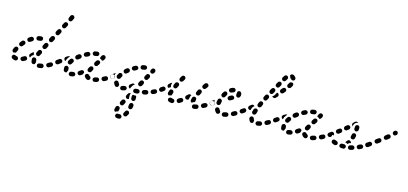

<svg xmlns="http://www.w3.org/2000/svg" viewBox="-79 -1085 4079 1920"><g transform="rotate(15 1961.0 -125.0)"><path d="M332 17Q334 13 335 8Q335 4 334 0Q332 -9 324 -14Q316 -19 307 -17Q297 -15 286 -13Q282 -13 278 -10Q274 -8 271 -5Q269 -1 267 3Q266 7 267 12Q268 21 275 27Q283 33 292 31Q305 30 318 27Q322 26 326 23Q329 20 332 17ZM68 0Q68 -4 67 -8Q66 -13 63 -16Q60 -20 57 -22Q53 -24 48 -25Q40 -26 36 -29Q32 -31 28 -32Q23 -33 19 -32Q15 -31 11 -28Q7 -26 5 -22Q0 -14 2 -5Q4 4 12 9Q25 17 42 20Q51 21 59 15Q66 10 68 0ZM219 7Q215 5 212 2Q209 -2 207 -6Q203 -19 203 -37Q203 -41 204 -45Q206 -50 209 -53Q212 -56 216 -58Q221 -59 225 -59Q234 -59 241 -53Q248 -46 248 -37Q248 -27 250 -21Q250 -19 251 -18Q251 -16 251 -15Q247 -9 245 -2Q245 0 245 2Q243 4 240 6Q238 7 236 8Q232 9 227 9Q223 9 219 7ZM153 -36Q151 -40 147 -43Q144 -46 140 -47Q135 -48 131 -47Q126 -47 123 -44Q113 -39 105 -35Q96 -31 93 -23Q89 -14 93 -6Q97 3 105 6Q114 10 123 6Q134 1 145 -5Q153 -10 156 -19Q158 -28 153 -36ZM421 -27Q422 -31 422 -35Q421 -40 419 -44Q414 -52 405 -54Q396 -56 388 -51Q378 -46 368 -40Q364 -38 362 -35Q359 -32 357 -27Q356 -23 356 -19Q357 -14 359 -10Q363 -2 372 1Q381 4 389 -1Q400 -6 411 -13Q415 -15 418 -19Q420 -22 421 -27ZM174 -84Q182 -91 189 -99Q193 -103 197 -104Q202 -106 206 -106Q206 -97 209 -88Q210 -84 212 -80Q210 -79 208 -79Q200 -75 193 -69Q187 -62 183 -53Q182 -50 181 -47Q179 -48 177 -49Q175 -50 173 -52Q167 -59 167 -68Q167 -78 174 -84ZM485 -73Q486 -78 485 -82Q484 -87 481 -90Q476 -98 467 -99Q457 -101 450 -95Q448 -94 444 -91Q440 -88 438 -84Q436 -80 435 -76Q435 -71 436 -67Q437 -63 440 -59Q446 -52 455 -51Q464 -50 472 -55Q475 -58 476 -59Q480 -61 482 -65Q484 -69 485 -73ZM-5 -65Q-7 -69 -7 -73Q-7 -78 -6 -82Q-2 -93 5 -105Q9 -113 18 -116Q27 -119 35 -115Q43 -110 46 -101Q49 -93 45 -84Q39 -74 36 -66Q35 -62 33 -60Q30 -57 27 -55Q21 -55 14 -54Q11 -53 9 -52Q8 -52 8 -52Q8 -53 7 -53Q3 -54 0 -57Q-3 -60 -5 -65ZM230 -96Q231 -91 234 -88Q237 -85 241 -83Q245 -81 250 -80Q254 -80 258 -81Q263 -83 266 -86Q269 -89 271 -93L282 -114Q286 -122 283 -131Q280 -140 272 -144Q268 -146 263 -146Q259 -147 255 -145Q250 -144 247 -141Q244 -138 242 -134L231 -113Q229 -109 229 -104Q229 -100 230 -96ZM49 -136Q56 -130 65 -131Q75 -132 80 -140Q87 -148 94 -156Q97 -159 98 -163Q100 -168 100 -172Q99 -177 97 -181Q96 -185 92 -188Q85 -194 76 -193Q67 -193 60 -186Q52 -177 45 -167Q39 -160 40 -151Q41 -141 49 -136ZM284 -167Q288 -165 293 -165Q297 -164 301 -166Q306 -167 309 -170Q312 -173 315 -177L326 -198Q330 -206 327 -215Q325 -224 317 -228Q313 -230 308 -231Q304 -231 299 -230Q295 -228 292 -226Q288 -223 286 -219L275 -198Q270 -190 273 -181Q276 -172 284 -167ZM108 -221Q107 -217 108 -213Q109 -208 111 -205Q116 -197 125 -195Q135 -193 142 -199Q151 -204 160 -209Q168 -214 171 -223Q173 -232 169 -240Q164 -248 155 -251Q146 -253 138 -249Q127 -243 117 -236Q113 -233 111 -230Q108 -226 108 -221ZM193 -249Q195 -240 202 -235Q210 -230 219 -232Q229 -234 240 -235Q249 -236 255 -244Q260 -251 259 -260Q258 -270 251 -275Q243 -281 234 -280Q222 -278 210 -276Q201 -274 196 -266Q191 -258 193 -249ZM318 -265Q319 -260 322 -257Q325 -253 329 -251Q337 -247 346 -249Q355 -252 360 -260L371 -281Q375 -289 373 -298Q370 -307 362 -312Q354 -316 345 -313Q336 -311 331 -303L320 -282Q318 -278 317 -273Q317 -269 318 -265ZM374 -335Q383 -330 392 -333Q401 -336 405 -344L416 -365Q421 -373 418 -382Q415 -391 407 -395Q399 -400 390 -397Q381 -394 377 -386L365 -365Q361 -357 364 -348Q366 -339 374 -335ZM420 -418Q428 -414 437 -417Q446 -419 450 -428L461 -449Q466 -457 463 -466Q460 -475 452 -479Q444 -483 435 -481Q426 -478 422 -470L410 -449Q406 -440 409 -431Q412 -423 420 -418ZM464 -502Q472 -498 481 -501Q490 -504 494 -513Q500 -525 505 -535Q506 -539 506 -543Q507 -548 505 -552Q503 -556 500 -559Q497 -563 493 -565Q485 -568 476 -565Q467 -562 463 -553Q459 -544 454 -532Q450 -524 453 -515Q456 -506 464 -502Z M659 15Q662 11 662 6Q663 2 662 -2Q659 -11 651 -16Q643 -21 634 -19Q625 -16 617 -16Q608 -15 602 -8Q596 0 597 9Q597 13 599 17Q601 21 605 24Q608 27 612 28Q617 30 621 29Q633 28 645 25Q650 24 653 21Q657 18 659 15ZM906 -12Q904 -16 902 -20Q899 -23 895 -25Q891 -28 886 -28Q882 -28 878 -27Q868 -24 859 -22Q854 -21 851 -18Q847 -16 845 -12Q842 -8 841 -4Q841 1 842 5Q844 14 852 19Q859 24 869 22Q879 19 891 16Q900 13 904 5Q908 -3 906 -12ZM795 21Q799 21 804 20Q808 18 811 15Q814 12 816 8Q820 0 817 -9Q814 -18 805 -22Q801 -24 799 -27Q797 -30 793 -33Q789 -36 785 -37Q781 -38 776 -37Q772 -36 768 -34Q760 -29 758 -20Q756 -11 761 -3Q765 4 772 10Q779 16 786 19Q791 21 795 21ZM550 2Q546 0 544 -4Q541 -7 539 -12Q537 -22 537 -34Q537 -37 537 -40Q537 -49 544 -56Q551 -62 560 -62Q569 -61 576 -54Q582 -47 582 -38Q582 -36 582 -34Q582 -28 583 -24Q583 -23 583 -22Q583 -22 583 -21Q578 -14 576 -6Q575 -3 574 0Q573 1 571 2Q569 3 567 4Q563 5 559 4Q554 4 550 2ZM697 -3Q688 -5 683 -13Q681 -17 680 -21Q679 -26 680 -30Q681 -34 684 -38Q686 -42 690 -44Q698 -49 707 -55Q710 -58 715 -59Q719 -60 723 -60Q728 -59 732 -57Q735 -54 738 -51Q740 -48 741 -45Q742 -42 742 -39Q738 -33 736 -25Q736 -23 735 -21Q735 -20 734 -20Q734 -20 733 -19Q724 -12 714 -6Q707 -1 697 -3ZM987 -51Q985 -55 982 -58Q978 -60 974 -62Q970 -63 965 -63Q961 -62 957 -60Q948 -55 938 -51Q934 -49 931 -46Q928 -43 927 -38Q925 -34 926 -30Q926 -25 928 -21Q932 -13 941 -10Q949 -6 958 -10Q968 -15 978 -20Q986 -25 989 -34Q991 -42 987 -51ZM1050 -73Q1051 -78 1050 -82Q1049 -86 1046 -90Q1041 -98 1032 -99Q1023 -101 1015 -95L1013 -94Q1010 -92 1007 -88Q1005 -84 1004 -80Q1003 -75 1004 -71Q1005 -66 1008 -63Q1013 -55 1022 -54Q1031 -52 1039 -57L1041 -59Q1045 -61 1047 -65Q1049 -69 1050 -73ZM481 -62 493 -71Q501 -76 503 -85Q504 -94 499 -102Q494 -110 485 -111Q476 -113 468 -108L456 -99L450 -95Q443 -90 441 -81Q439 -72 445 -64Q447 -60 451 -58Q455 -56 459 -55Q463 -54 468 -55Q472 -56 476 -59ZM770 -90Q775 -99 781 -110Q786 -118 795 -120Q804 -123 812 -118Q816 -116 819 -112Q821 -109 822 -104Q824 -100 823 -96Q822 -91 820 -87Q815 -78 811 -70Q808 -66 805 -63Q802 -60 797 -59Q796 -58 795 -58Q794 -58 793 -58Q792 -58 790 -59Q785 -60 781 -60Q781 -60 780 -60Q780 -60 780 -60Q772 -64 769 -73Q766 -82 770 -90ZM558 -98Q559 -94 561 -90Q564 -87 568 -85Q572 -82 576 -82Q581 -81 585 -82Q589 -84 593 -86Q597 -89 599 -93Q603 -101 609 -109Q612 -112 613 -117Q614 -121 613 -125Q613 -130 610 -134Q608 -137 604 -140Q597 -146 588 -144Q578 -143 573 -135Q566 -125 560 -115Q558 -112 557 -107Q556 -103 558 -98ZM555 -160Q549 -160 544 -157L526 -146Q518 -141 516 -132Q514 -123 519 -115Q521 -111 525 -108Q529 -106 533 -105Q533 -105 534 -105Q534 -105 534 -105Q534 -108 535 -111Q536 -119 540 -127Q547 -138 555 -149Q559 -154 565 -159Q560 -161 555 -160ZM828 -183 819 -169Q816 -165 816 -161Q815 -157 816 -152Q816 -148 819 -144Q821 -140 825 -138Q833 -133 842 -135Q851 -136 856 -144L866 -158L868 -162Q873 -170 872 -179Q870 -188 862 -193Q858 -196 854 -196Q849 -197 845 -196Q841 -196 837 -193Q833 -191 831 -187ZM616 -173Q616 -169 617 -165Q618 -160 621 -157Q624 -154 628 -151Q632 -149 637 -149Q641 -148 645 -150Q650 -151 653 -154Q661 -160 669 -166Q676 -172 678 -181Q679 -190 674 -198Q668 -205 659 -207Q650 -208 642 -203Q633 -196 624 -189Q621 -186 619 -182Q617 -178 616 -173ZM694 -210Q698 -202 707 -199Q716 -196 724 -200Q734 -205 743 -209Q751 -213 754 -221Q758 -230 754 -239Q750 -247 741 -250Q733 -254 724 -250Q714 -245 704 -240Q696 -236 693 -227Q690 -218 694 -210ZM866 -243Q866 -244 866 -244L869 -249Q874 -257 883 -260Q892 -262 900 -258Q908 -253 911 -244Q913 -235 909 -227Q905 -220 901 -213Q898 -209 894 -206Q890 -203 885 -202Q880 -208 874 -212Q868 -216 860 -218Q859 -223 859 -227Q860 -232 862 -236Q864 -240 866 -243Q866 -243 866 -243ZM776 -247Q777 -243 780 -239Q783 -235 786 -233Q790 -231 795 -230Q799 -229 803 -230Q813 -232 822 -233Q831 -234 837 -241Q843 -249 842 -258Q841 -267 834 -273Q826 -279 817 -278Q806 -277 793 -274Q784 -272 779 -264Q774 -256 776 -247Z M1213 306Q1219 298 1218 289Q1218 288 1218 287Q1218 287 1217 286Q1215 283 1213 280Q1210 277 1209 273Q1205 271 1201 270Q1197 269 1193 269Q1190 270 1187 270Q1183 270 1180 269Q1171 267 1163 272Q1155 277 1153 287Q1153 291 1153 295Q1154 300 1157 303Q1159 307 1163 310Q1166 312 1171 313Q1179 315 1187 315Q1193 315 1198 314Q1208 313 1213 306ZM1269 216Q1260 212 1252 215Q1243 218 1239 227Q1235 235 1231 242Q1225 250 1227 259Q1229 268 1237 273Q1241 276 1245 276Q1250 277 1254 276Q1258 275 1262 273Q1266 270 1268 267Q1274 257 1280 246Q1284 238 1280 229Q1277 220 1269 216ZM1147 196Q1156 192 1164 195Q1173 198 1177 207Q1181 215 1178 224Q1175 232 1174 240Q1174 242 1173 243Q1173 245 1172 246Q1170 246 1168 247Q1159 248 1151 253Q1148 255 1145 258Q1137 255 1133 248Q1128 241 1130 232Q1132 221 1136 209Q1139 200 1147 196ZM1285 130Q1281 129 1277 130Q1272 131 1269 134Q1265 137 1263 141Q1261 144 1260 149Q1259 159 1257 168Q1255 177 1261 185Q1266 192 1275 194Q1284 196 1292 190Q1299 185 1301 176Q1303 166 1305 155Q1306 146 1300 138Q1295 131 1285 130ZM1177 176Q1185 180 1194 178Q1203 175 1207 167L1217 149Q1221 141 1219 132Q1216 123 1208 119Q1200 114 1191 117Q1182 119 1178 127L1168 145Q1163 153 1166 162Q1168 171 1177 176ZM1302 48Q1295 48 1287 49Q1279 49 1272 47Q1271 47 1271 48Q1270 48 1269 49Q1266 52 1265 56Q1263 61 1264 65Q1264 75 1264 84Q1264 94 1271 100Q1277 107 1287 107Q1291 107 1295 105Q1299 103 1303 100Q1306 97 1307 93Q1309 89 1309 84Q1309 73 1309 63Q1308 59 1307 55Q1305 51 1302 48ZM1210 68 1220 50Q1224 43 1232 40Q1240 37 1248 40Q1245 45 1243 49Q1241 58 1241 66Q1242 75 1242 85Q1242 91 1243 97Q1238 101 1232 101Q1225 102 1219 99Q1211 94 1208 85Q1206 76 1210 68ZM1194 -2Q1192 -6 1189 -10Q1186 -13 1182 -15Q1178 -17 1174 -17Q1169 -18 1165 -16Q1157 -14 1149 -12Q1144 -11 1141 -9Q1137 -7 1134 -3Q1132 1 1131 5Q1130 9 1130 14Q1131 18 1133 22Q1136 26 1139 28Q1143 31 1147 32Q1152 33 1156 32Q1168 30 1179 26Q1188 23 1192 15Q1197 7 1194 -2ZM1322 17Q1325 14 1327 10Q1328 5 1328 1Q1327 -8 1320 -14Q1313 -21 1304 -20Q1294 -19 1284 -19Q1280 -19 1276 -17Q1272 -15 1269 -11Q1266 -8 1264 -4Q1262 0 1263 5Q1263 14 1270 20Q1277 27 1286 26Q1297 26 1307 25Q1312 25 1316 23Q1320 21 1322 17ZM1414 -16Q1412 -25 1404 -30Q1396 -35 1387 -33Q1378 -30 1368 -28Q1364 -27 1360 -25Q1356 -22 1354 -19Q1351 -15 1350 -11Q1350 -6 1350 -2Q1352 7 1360 12Q1368 18 1377 16Q1388 14 1398 11Q1407 9 1412 1Q1416 -7 1414 -16ZM1089 14Q1084 14 1080 12Q1076 10 1074 6Q1064 -5 1059 -18Q1056 -27 1060 -35Q1064 -44 1073 -47Q1077 -49 1082 -48Q1086 -48 1090 -46Q1094 -44 1097 -41Q1100 -38 1102 -33Q1104 -28 1108 -23Q1110 -21 1111 -18Q1112 -15 1113 -11Q1110 -6 1109 0Q1108 3 1108 6Q1107 7 1107 7Q1106 8 1105 9Q1102 12 1098 13Q1093 14 1089 14ZM1263 -56Q1257 -62 1248 -63Q1239 -63 1233 -57Q1225 -51 1218 -46Q1210 -40 1209 -31Q1208 -22 1213 -14Q1216 -11 1220 -8Q1224 -6 1228 -5Q1229 -13 1233 -20L1243 -38Q1247 -45 1254 -51Q1258 -54 1263 -56ZM1495 -52Q1491 -60 1482 -63Q1473 -66 1464 -61Q1456 -57 1447 -53Q1443 -51 1440 -48Q1437 -45 1435 -41Q1434 -37 1434 -32Q1434 -28 1436 -23Q1438 -19 1441 -16Q1444 -13 1448 -12Q1452 -10 1457 -10Q1461 -10 1466 -12Q1475 -16 1485 -21Q1493 -26 1496 -34Q1499 -43 1495 -52ZM1294 -69Q1295 -65 1298 -61Q1300 -58 1304 -56Q1312 -51 1321 -54Q1330 -56 1335 -64L1345 -82Q1347 -86 1347 -90Q1348 -95 1347 -99Q1345 -104 1343 -107Q1340 -111 1336 -113Q1328 -117 1319 -115Q1310 -112 1305 -104L1295 -86Q1293 -82 1293 -78Q1292 -73 1294 -69ZM1546 -58V-59Q1550 -61 1552 -65Q1554 -69 1555 -73Q1556 -78 1555 -82Q1554 -86 1551 -90Q1546 -98 1537 -99Q1528 -101 1520 -95Q1512 -90 1510 -80Q1509 -71 1514 -64Q1519 -56 1529 -54Q1538 -53 1545 -58ZM1024 -55Q1020 -56 1016 -58Q1012 -60 1010 -64Q1004 -72 1006 -81Q1007 -90 1015 -95Q1025 -102 1037 -111Q1040 -114 1043 -115Q1047 -116 1050 -116Q1049 -113 1048 -110Q1044 -102 1044 -94Q1043 -84 1047 -76Q1049 -71 1052 -66Q1046 -62 1041 -59Q1037 -56 1033 -55Q1029 -54 1024 -55ZM1068 -84Q1066 -88 1066 -92Q1066 -97 1068 -101Q1073 -111 1079 -121Q1081 -125 1085 -128Q1089 -130 1093 -131Q1097 -132 1102 -132Q1106 -131 1110 -129Q1114 -126 1116 -123Q1119 -119 1120 -115Q1121 -110 1121 -106Q1120 -101 1117 -98Q1113 -90 1109 -82Q1107 -77 1102 -74Q1098 -70 1092 -69Q1087 -71 1082 -71Q1081 -71 1080 -71Q1080 -71 1080 -71Q1080 -71 1079 -71Q1075 -73 1072 -76Q1069 -79 1068 -84ZM1347 -133Q1351 -130 1355 -130Q1360 -129 1364 -131Q1368 -132 1372 -135Q1375 -138 1377 -141L1387 -159Q1392 -167 1389 -176Q1387 -185 1378 -190Q1374 -192 1370 -192Q1366 -193 1361 -192Q1357 -190 1353 -188Q1350 -185 1348 -181L1338 -163Q1334 -155 1336 -146Q1339 -137 1347 -133ZM1120 -162Q1119 -158 1121 -153Q1122 -149 1125 -146Q1132 -139 1141 -138Q1150 -138 1157 -144Q1164 -150 1172 -156Q1179 -162 1180 -171Q1181 -181 1175 -188Q1172 -191 1168 -194Q1165 -196 1160 -196Q1156 -197 1151 -196Q1147 -194 1144 -192Q1135 -185 1127 -178Q1124 -175 1122 -171Q1120 -166 1120 -162ZM1194 -200Q1199 -192 1208 -190Q1217 -187 1225 -191Q1233 -196 1242 -200Q1250 -204 1254 -213Q1257 -221 1253 -230Q1249 -238 1240 -241Q1231 -244 1223 -241Q1213 -236 1204 -231Q1195 -226 1193 -218Q1190 -209 1194 -200ZM1378 -234Q1379 -236 1379 -237Q1380 -239 1381 -240L1385 -249Q1390 -257 1398 -259Q1407 -262 1415 -258Q1423 -254 1426 -245Q1429 -236 1425 -228Q1423 -223 1420 -218Q1416 -211 1408 -208Q1400 -205 1392 -208Q1391 -209 1389 -209Q1388 -210 1386 -211Q1384 -213 1382 -216Q1379 -219 1378 -223Q1378 -225 1378 -228Q1378 -231 1378 -234ZM1274 -238Q1276 -229 1284 -224Q1292 -219 1301 -221Q1311 -223 1319 -225Q1328 -226 1334 -233Q1340 -241 1338 -250Q1337 -259 1329 -265Q1322 -270 1313 -269Q1302 -268 1291 -265Q1282 -263 1277 -255Q1272 -247 1274 -238Z M1680 22Q1683 19 1685 15Q1687 11 1688 6Q1689 -3 1683 -10Q1677 -17 1667 -18Q1659 -19 1653 -21Q1644 -25 1636 -21Q1627 -18 1623 -9Q1622 -5 1622 -1Q1621 4 1623 8Q1625 12 1628 15Q1631 18 1635 20Q1648 26 1663 27Q1668 27 1672 26Q1676 25 1680 22ZM1934 9Q1939 0 1936 -8Q1935 -13 1932 -16Q1929 -19 1925 -22Q1921 -24 1916 -24Q1912 -24 1908 -23Q1902 -21 1898 -20Q1896 -20 1895 -20Q1894 -20 1894 -20Q1894 -20 1894 -20Q1889 -20 1885 -18Q1881 -17 1878 -14Q1874 -10 1872 -6Q1871 -2 1871 2Q1870 12 1877 18Q1883 25 1893 25Q1893 25 1894 25Q1904 25 1921 20Q1930 17 1934 9ZM1769 -38Q1766 -42 1762 -44Q1759 -47 1754 -48Q1750 -49 1746 -48Q1741 -47 1737 -44Q1728 -38 1720 -34Q1712 -29 1709 -20Q1707 -11 1712 -3Q1714 1 1717 4Q1721 6 1725 8Q1729 9 1734 8Q1738 8 1742 6Q1752 0 1762 -7Q1770 -12 1772 -21Q1774 -30 1769 -38ZM2019 -32Q2021 -37 2020 -41Q2020 -46 2018 -50Q2013 -58 2004 -60Q1995 -63 1987 -59Q1978 -54 1968 -49Q1960 -45 1957 -36Q1954 -27 1958 -19Q1960 -15 1964 -12Q1967 -9 1971 -7Q1976 -6 1980 -6Q1985 -7 1989 -9Q1999 -14 2009 -19Q2013 -21 2015 -25Q2018 -28 2019 -32ZM1845 -54Q1847 -65 1850 -77Q1853 -86 1861 -91Q1869 -95 1878 -93Q1883 -92 1886 -89Q1890 -86 1892 -82Q1894 -78 1894 -74Q1895 -69 1894 -65Q1891 -54 1889 -46Q1889 -45 1889 -44Q1888 -43 1888 -42Q1883 -41 1877 -39Q1869 -36 1862 -30Q1861 -29 1860 -28Q1857 -29 1854 -32Q1851 -34 1848 -37Q1846 -41 1845 -45Q1844 -49 1845 -54ZM1623 -102Q1632 -106 1640 -103Q1645 -102 1648 -99Q1651 -96 1653 -92Q1655 -88 1656 -83Q1656 -79 1655 -75Q1651 -64 1649 -55Q1648 -52 1647 -50Q1646 -48 1644 -45Q1635 -45 1627 -42Q1624 -41 1621 -39Q1612 -42 1608 -49Q1603 -57 1605 -66Q1608 -77 1612 -89Q1615 -98 1623 -102ZM1837 -99Q1830 -105 1821 -105Q1812 -106 1806 -99Q1798 -92 1790 -85Q1783 -79 1782 -70Q1782 -60 1788 -53Q1794 -46 1803 -46Q1812 -45 1820 -51Q1821 -52 1822 -54Q1822 -56 1823 -58Q1825 -70 1829 -84Q1831 -92 1837 -99Q1837 -99 1837 -99ZM2082 -73Q2083 -77 2082 -82Q2081 -86 2078 -90Q2073 -97 2064 -99Q2055 -101 2047 -95L2044 -94Q2037 -88 2035 -79Q2033 -70 2039 -62Q2044 -55 2053 -53Q2062 -51 2070 -57L2073 -59Q2077 -61 2079 -65Q2081 -69 2082 -73ZM1572 -86Q1573 -91 1572 -95Q1571 -99 1568 -103Q1563 -110 1553 -112Q1544 -113 1537 -108Q1528 -102 1519 -96Q1516 -93 1513 -89Q1511 -85 1510 -81Q1509 -77 1510 -72Q1511 -68 1513 -64Q1516 -61 1520 -58Q1524 -56 1528 -55Q1532 -54 1537 -55Q1541 -56 1545 -58Q1554 -65 1563 -72Q1567 -74 1569 -78Q1571 -82 1572 -86ZM1582 -135Q1582 -139 1584 -143Q1586 -147 1590 -150Q1598 -157 1606 -164Q1609 -167 1613 -168Q1617 -170 1621 -170Q1620 -168 1619 -165Q1616 -157 1615 -149Q1614 -140 1617 -131Q1619 -128 1620 -125Q1617 -124 1613 -122Q1605 -118 1599 -111Q1596 -112 1593 -114Q1590 -115 1587 -118Q1584 -122 1583 -126Q1582 -130 1582 -135ZM1888 -115Q1892 -114 1896 -113Q1901 -113 1905 -115Q1909 -116 1913 -119Q1916 -122 1918 -126Q1922 -136 1927 -146Q1931 -154 1928 -163Q1925 -172 1917 -176Q1913 -178 1909 -178Q1904 -178 1900 -177Q1896 -176 1892 -173Q1889 -170 1887 -166Q1882 -155 1877 -145Q1873 -137 1876 -128Q1879 -119 1888 -115ZM1650 -126Q1659 -122 1667 -125Q1676 -128 1680 -136Q1685 -146 1690 -156Q1694 -164 1691 -173Q1688 -182 1680 -186Q1676 -188 1671 -188Q1667 -188 1662 -187Q1658 -186 1655 -183Q1651 -180 1649 -176Q1644 -165 1640 -155Q1636 -147 1639 -138Q1642 -130 1650 -126ZM1928 -198Q1932 -195 1936 -194Q1941 -193 1945 -193Q1950 -194 1953 -196Q1957 -199 1960 -202Q1965 -210 1973 -219Q1979 -227 1978 -236Q1976 -245 1969 -251Q1962 -257 1952 -255Q1943 -254 1937 -247Q1930 -237 1924 -229Q1918 -222 1920 -212Q1921 -203 1928 -198ZM1691 -207Q1699 -203 1708 -205Q1717 -208 1722 -216Q1727 -225 1733 -234Q1737 -242 1735 -252Q1733 -261 1725 -265Q1717 -270 1708 -268Q1699 -265 1694 -257Q1688 -248 1683 -238Q1678 -230 1681 -221Q1683 -212 1691 -207Z M2243 8Q2245 4 2246 0Q2246 -4 2245 -9Q2243 -18 2235 -22Q2227 -27 2218 -25Q2208 -22 2198 -20Q2189 -19 2184 -11Q2178 -4 2180 5Q2181 10 2183 14Q2185 17 2189 20Q2193 23 2197 24Q2201 25 2206 24Q2217 22 2229 19Q2234 18 2237 15Q2241 12 2243 8ZM2121 6Q2110 -5 2103 -20Q2100 -29 2104 -37Q2107 -46 2116 -49Q2124 -53 2133 -49Q2142 -46 2145 -37Q2148 -30 2152 -26Q2155 -23 2157 -19Q2159 -15 2159 -11Q2158 -9 2158 -8Q2157 -5 2157 -2Q2156 0 2155 2Q2154 4 2152 5Q2146 12 2137 12Q2127 12 2121 6ZM2327 -50Q2325 -53 2321 -56Q2318 -59 2314 -60Q2309 -61 2305 -61Q2300 -60 2296 -58Q2287 -53 2278 -48Q2274 -46 2271 -43Q2268 -40 2267 -35Q2265 -31 2266 -27Q2266 -22 2268 -18Q2272 -10 2281 -7Q2290 -4 2298 -8Q2308 -13 2318 -19Q2326 -23 2329 -32Q2332 -41 2327 -50ZM2386 -90Q2384 -94 2380 -96Q2376 -98 2372 -99Q2367 -100 2363 -99Q2359 -98 2355 -95L2353 -94Q2346 -89 2344 -80Q2342 -70 2348 -63Q2350 -59 2354 -57Q2358 -54 2362 -54Q2367 -53 2371 -54Q2375 -55 2379 -57L2381 -59Q2389 -64 2390 -73Q2392 -82 2386 -90ZM2040 -64Q2038 -68 2037 -72Q2036 -77 2037 -81Q2038 -86 2040 -89Q2043 -93 2046 -96L2064 -108Q2067 -110 2070 -111Q2074 -112 2077 -112Q2076 -108 2076 -104Q2075 -95 2077 -87Q2079 -78 2084 -70Q2085 -69 2086 -68L2072 -58Q2064 -53 2055 -55Q2046 -57 2040 -64ZM2117 -75Q2126 -73 2134 -79Q2141 -85 2143 -94Q2144 -104 2146 -114Q2147 -118 2147 -122Q2146 -127 2144 -131Q2141 -134 2137 -137Q2134 -140 2129 -141Q2120 -143 2112 -138Q2105 -133 2103 -124Q2100 -112 2098 -100Q2097 -91 2102 -84Q2108 -76 2117 -75ZM2206 -191 2225 -201Q2234 -205 2243 -202Q2251 -199 2256 -191Q2260 -182 2257 -174Q2254 -165 2245 -161L2226 -151Q2217 -147 2209 -149Q2200 -152 2196 -161Q2194 -163 2194 -166Q2193 -169 2193 -172Q2195 -175 2197 -178Q2200 -183 2202 -189Q2203 -189 2204 -190Q2205 -190 2206 -191ZM2127 -177Q2128 -173 2131 -169Q2134 -166 2138 -164Q2142 -162 2146 -161Q2151 -161 2155 -162Q2159 -164 2163 -166Q2166 -169 2168 -173Q2173 -182 2178 -190Q2183 -198 2181 -207Q2180 -216 2172 -221Q2164 -227 2155 -225Q2146 -223 2141 -215Q2134 -205 2128 -194Q2126 -190 2126 -186Q2125 -181 2127 -177ZM2299 -262Q2290 -265 2282 -261Q2280 -260 2278 -259Q2276 -257 2274 -255Q2274 -254 2274 -253Q2273 -245 2270 -238Q2270 -236 2270 -234Q2271 -233 2271 -231Q2271 -230 2271 -229Q2267 -220 2271 -212Q2274 -203 2282 -199Q2286 -197 2291 -197Q2295 -197 2300 -199Q2304 -200 2307 -203Q2310 -206 2312 -211Q2317 -220 2317 -232Q2317 -242 2312 -251Q2308 -259 2299 -262ZM2189 -240Q2193 -232 2202 -229Q2211 -226 2219 -230Q2227 -234 2235 -236Q2239 -237 2243 -240Q2247 -243 2249 -247Q2251 -251 2252 -255Q2252 -259 2251 -264Q2249 -273 2241 -278Q2233 -282 2224 -280Q2211 -277 2199 -270Q2190 -266 2188 -257Q2185 -248 2189 -240Z M2591 8Q2594 4 2594 0Q2595 -5 2594 -9Q2591 -18 2583 -23Q2575 -27 2566 -25Q2557 -23 2548 -21Q2538 -20 2533 -12Q2528 -5 2529 5Q2530 9 2532 13Q2534 17 2538 19Q2542 22 2546 23Q2550 24 2555 23Q2566 21 2578 18Q2582 17 2586 15Q2589 12 2591 8ZM2484 12Q2480 11 2476 9Q2472 7 2470 3Q2465 -3 2462 -10Q2458 -18 2457 -26Q2455 -35 2461 -42Q2466 -50 2475 -52Q2484 -53 2492 -48Q2500 -43 2501 -34Q2502 -28 2505 -24Q2507 -22 2508 -20Q2509 -18 2509 -15Q2508 -12 2507 -9Q2506 -3 2506 2Q2505 4 2504 5Q2503 6 2501 8Q2497 10 2493 11Q2489 13 2484 12ZM2674 -50Q2671 -54 2668 -57Q2664 -59 2660 -61Q2656 -62 2651 -61Q2647 -61 2643 -58Q2634 -53 2625 -49Q2617 -44 2614 -35Q2611 -26 2616 -18Q2620 -10 2629 -7Q2638 -4 2646 -9Q2655 -14 2665 -19Q2674 -24 2676 -33Q2678 -42 2674 -50ZM2731 -90Q2729 -94 2725 -96Q2721 -98 2717 -99Q2712 -100 2708 -99Q2704 -98 2700 -95H2699Q2691 -89 2690 -80Q2688 -71 2693 -63Q2696 -60 2700 -57Q2704 -55 2708 -54Q2712 -53 2717 -54Q2721 -55 2725 -58L2726 -59Q2734 -64 2735 -73Q2737 -82 2731 -90ZM2403 -103Q2401 -106 2397 -108Q2393 -111 2389 -112Q2384 -112 2380 -111Q2376 -110 2372 -107Q2363 -101 2355 -95Q2347 -90 2346 -81Q2344 -72 2350 -64Q2355 -56 2364 -55Q2373 -53 2381 -59Q2389 -64 2398 -71Q2406 -77 2407 -86Q2409 -95 2403 -103ZM2483 -75Q2492 -73 2500 -77Q2508 -81 2511 -90Q2514 -99 2517 -109Q2519 -114 2519 -118Q2519 -123 2517 -127Q2515 -131 2511 -134Q2508 -137 2504 -138Q2500 -140 2495 -139Q2491 -139 2487 -137Q2483 -135 2480 -132Q2477 -129 2475 -125Q2471 -114 2468 -104Q2465 -95 2470 -86Q2474 -78 2483 -75ZM2475 -157Q2475 -157 2475 -157Q2474 -158 2474 -158Q2468 -165 2459 -167Q2450 -168 2442 -162L2426 -149Q2419 -143 2417 -133Q2416 -124 2422 -117Q2427 -112 2433 -109Q2440 -107 2446 -109Q2446 -110 2447 -110Q2450 -121 2454 -132Q2457 -140 2462 -147Q2468 -153 2475 -157ZM2501 -173Q2503 -169 2506 -165Q2509 -162 2513 -160Q2521 -156 2530 -160Q2539 -163 2543 -171L2551 -191Q2555 -199 2552 -208Q2549 -216 2540 -220Q2532 -224 2523 -221Q2514 -218 2510 -209L2502 -190Q2500 -186 2500 -181Q2500 -177 2501 -173ZM2551 -242Q2559 -237 2568 -240Q2577 -243 2581 -251L2591 -270Q2595 -278 2592 -287Q2589 -296 2581 -300Q2573 -305 2564 -302Q2555 -299 2551 -291L2541 -272Q2537 -264 2540 -255Q2543 -246 2551 -242ZM2673 -340Q2670 -343 2666 -345Q2661 -347 2657 -346Q2655 -342 2653 -338L2643 -319Q2639 -312 2632 -306Q2627 -302 2622 -300Q2622 -298 2624 -296Q2625 -295 2626 -293Q2633 -287 2642 -287Q2651 -286 2658 -293L2673 -308Q2680 -315 2680 -324Q2680 -333 2673 -340ZM2582 -335Q2583 -330 2586 -327Q2589 -323 2592 -321Q2601 -317 2610 -319Q2619 -322 2623 -330L2633 -348Q2638 -357 2635 -366Q2633 -375 2625 -379Q2616 -384 2607 -381Q2599 -378 2594 -370L2584 -352Q2582 -348 2581 -343Q2581 -339 2582 -335ZM2733 -407Q2726 -413 2717 -412Q2707 -411 2701 -404Q2695 -397 2688 -389Q2681 -382 2682 -373Q2682 -363 2689 -357Q2696 -351 2706 -351Q2715 -352 2721 -359Q2729 -367 2735 -375Q2742 -382 2741 -391Q2740 -401 2733 -407ZM2637 -400Q2645 -395 2654 -397Q2663 -400 2667 -408L2678 -426Q2682 -434 2680 -443Q2678 -452 2670 -457Q2661 -462 2652 -459Q2643 -457 2639 -449L2628 -430Q2624 -422 2626 -413Q2628 -404 2637 -400ZM2783 -482Q2782 -482 2782 -482Q2782 -482 2782 -482Q2775 -481 2768 -483Q2766 -483 2765 -483Q2761 -482 2758 -479Q2754 -477 2752 -473Q2748 -465 2742 -456Q2737 -449 2738 -439Q2740 -430 2748 -425Q2756 -420 2765 -422Q2774 -424 2779 -431Q2786 -442 2791 -451Q2796 -459 2793 -468Q2791 -477 2783 -482ZM2681 -478Q2685 -475 2689 -475Q2693 -474 2698 -475Q2702 -476 2706 -479Q2709 -482 2712 -485Q2718 -495 2722 -502Q2728 -509 2726 -519Q2725 -528 2717 -533Q2709 -539 2700 -537Q2691 -535 2686 -528Q2680 -520 2673 -509Q2668 -501 2671 -492Q2673 -483 2681 -478ZM2753 -561Q2757 -563 2761 -563Q2766 -563 2770 -561Q2778 -558 2784 -552Q2791 -547 2796 -539Q2801 -531 2799 -522Q2797 -513 2789 -508Q2782 -503 2773 -505Q2763 -507 2758 -515Q2756 -518 2753 -519Q2752 -520 2750 -520Q2749 -521 2748 -522Q2748 -522 2748 -522Q2747 -532 2742 -539Q2740 -541 2739 -543Q2739 -545 2739 -546Q2740 -547 2740 -549Q2742 -553 2745 -556Q2748 -559 2753 -561Z M2909 15Q2912 11 2912 6Q2913 2 2912 -2Q2909 -11 2901 -16Q2893 -21 2884 -19Q2875 -16 2867 -16Q2858 -15 2852 -8Q2846 0 2847 9Q2847 13 2849 17Q2851 21 2855 24Q2858 27 2862 28Q2867 30 2871 29Q2883 28 2895 25Q2900 24 2903 21Q2907 18 2909 15ZM3156 -12Q3154 -16 3152 -20Q3149 -23 3145 -25Q3141 -28 3136 -28Q3132 -28 3128 -27Q3118 -24 3109 -22Q3104 -21 3101 -18Q3097 -16 3095 -12Q3092 -8 3091 -4Q3091 1 3092 5Q3094 14 3102 19Q3109 24 3119 22Q3129 19 3141 16Q3150 13 3154 5Q3158 -3 3156 -12ZM3045 21Q3049 21 3054 20Q3058 18 3061 15Q3064 12 3066 8Q3070 0 3067 -9Q3064 -18 3055 -22Q3051 -24 3049 -27Q3047 -30 3043 -33Q3039 -36 3035 -37Q3031 -38 3026 -37Q3022 -36 3018 -34Q3010 -29 3008 -20Q3006 -11 3011 -3Q3015 4 3022 10Q3029 16 3036 19Q3041 21 3045 21ZM2800 2Q2796 0 2794 -4Q2791 -7 2789 -12Q2787 -22 2787 -34Q2787 -37 2787 -40Q2787 -49 2794 -56Q2801 -62 2810 -62Q2819 -61 2826 -54Q2832 -47 2832 -38Q2832 -36 2832 -34Q2832 -28 2833 -24Q2833 -23 2833 -22Q2833 -22 2833 -21Q2828 -14 2826 -6Q2825 -3 2824 0Q2823 1 2821 2Q2819 3 2817 4Q2813 5 2809 4Q2804 4 2800 2ZM2947 -3Q2938 -5 2933 -13Q2931 -17 2930 -21Q2929 -26 2930 -30Q2931 -34 2934 -38Q2936 -42 2940 -44Q2948 -49 2957 -55Q2960 -58 2965 -59Q2969 -60 2973 -60Q2978 -59 2982 -57Q2985 -54 2988 -51Q2990 -48 2991 -45Q2992 -42 2992 -39Q2988 -33 2986 -25Q2986 -23 2985 -21Q2985 -20 2984 -20Q2984 -20 2983 -19Q2974 -12 2964 -6Q2957 -1 2947 -3ZM3237 -51Q3235 -55 3232 -58Q3228 -60 3224 -62Q3220 -63 3215 -63Q3211 -62 3207 -60Q3198 -55 3188 -51Q3184 -49 3181 -46Q3178 -43 3177 -38Q3175 -34 3176 -30Q3176 -25 3178 -21Q3182 -13 3191 -10Q3199 -6 3208 -10Q3218 -15 3228 -20Q3236 -25 3239 -34Q3241 -42 3237 -51ZM3300 -73Q3301 -78 3300 -82Q3299 -86 3296 -90Q3291 -98 3282 -99Q3273 -101 3265 -95L3263 -94Q3260 -92 3257 -88Q3255 -84 3254 -80Q3253 -75 3254 -71Q3255 -66 3258 -63Q3263 -55 3272 -54Q3281 -52 3289 -57L3291 -59Q3295 -61 3297 -65Q3299 -69 3300 -73ZM2731 -62 2743 -71Q2751 -76 2753 -85Q2754 -94 2749 -102Q2744 -110 2735 -111Q2726 -113 2718 -108L2706 -99L2700 -95Q2693 -90 2691 -81Q2689 -72 2695 -64Q2697 -60 2701 -58Q2705 -56 2709 -55Q2713 -54 2718 -55Q2722 -56 2726 -59ZM3020 -90Q3025 -99 3031 -110Q3036 -118 3045 -120Q3054 -123 3062 -118Q3066 -116 3069 -112Q3071 -109 3072 -104Q3074 -100 3073 -96Q3072 -91 3070 -87Q3065 -78 3061 -70Q3058 -66 3055 -63Q3052 -60 3047 -59Q3046 -58 3045 -58Q3044 -58 3043 -58Q3042 -58 3040 -59Q3035 -60 3031 -60Q3031 -60 3030 -60Q3030 -60 3030 -60Q3022 -64 3019 -73Q3016 -82 3020 -90ZM2808 -98Q2809 -94 2811 -90Q2814 -87 2818 -85Q2822 -82 2826 -82Q2831 -81 2835 -82Q2839 -84 2843 -86Q2847 -89 2849 -93Q2853 -101 2859 -109Q2862 -112 2863 -117Q2864 -121 2863 -125Q2863 -130 2860 -134Q2858 -137 2854 -140Q2847 -146 2838 -144Q2828 -143 2823 -135Q2816 -125 2810 -115Q2808 -112 2807 -107Q2806 -103 2808 -98ZM2805 -160Q2799 -160 2794 -157L2776 -146Q2768 -141 2766 -132Q2764 -123 2769 -115Q2771 -111 2775 -108Q2779 -106 2783 -105Q2783 -105 2784 -105Q2784 -105 2784 -105Q2784 -108 2785 -111Q2786 -119 2790 -127Q2797 -138 2805 -149Q2809 -154 2815 -159Q2810 -161 2805 -160ZM3078 -183 3069 -169Q3066 -165 3066 -161Q3065 -157 3066 -152Q3066 -148 3069 -144Q3071 -140 3075 -138Q3083 -133 3092 -135Q3101 -136 3106 -144L3116 -158L3118 -162Q3123 -170 3122 -179Q3120 -188 3112 -193Q3108 -196 3104 -196Q3099 -197 3095 -196Q3091 -196 3087 -193Q3083 -191 3081 -187ZM2866 -173Q2866 -169 2867 -165Q2868 -160 2871 -157Q2874 -154 2878 -151Q2882 -149 2887 -149Q2891 -148 2895 -150Q2900 -151 2903 -154Q2911 -160 2919 -166Q2926 -172 2928 -181Q2929 -190 2924 -198Q2918 -205 2909 -207Q2900 -208 2892 -203Q2883 -196 2874 -189Q2871 -186 2869 -182Q2867 -178 2866 -173ZM2944 -210Q2948 -202 2957 -199Q2966 -196 2974 -200Q2984 -205 2993 -209Q3001 -213 3004 -221Q3008 -230 3004 -239Q3000 -247 2991 -250Q2983 -254 2974 -250Q2964 -245 2954 -240Q2946 -236 2943 -227Q2940 -218 2944 -210ZM3116 -243Q3116 -244 3116 -244L3119 -249Q3124 -257 3133 -260Q3142 -262 3150 -258Q3158 -253 3161 -244Q3163 -235 3159 -227Q3155 -220 3151 -213Q3148 -209 3144 -206Q3140 -203 3135 -202Q3130 -208 3124 -212Q3118 -216 3110 -218Q3109 -223 3109 -227Q3110 -232 3112 -236Q3114 -240 3116 -243Q3116 -243 3116 -243ZM3026 -247Q3027 -243 3030 -239Q3033 -235 3036 -233Q3040 -231 3045 -230Q3049 -229 3053 -230Q3063 -232 3072 -233Q3081 -234 3087 -241Q3093 -249 3092 -258Q3091 -267 3084 -273Q3076 -279 3067 -278Q3056 -277 3043 -274Q3034 -272 3029 -264Q3024 -256 3026 -247Z M3455 17Q3452 20 3448 22Q3444 24 3439 23Q3428 23 3418 22Q3408 22 3402 15Q3396 8 3397 -2Q3397 -6 3399 -10Q3401 -14 3405 -17Q3408 -20 3412 -21Q3417 -23 3421 -22Q3431 -22 3440 -22Q3448 -21 3455 -16Q3461 -10 3462 -2Q3462 -1 3462 0Q3462 0 3462 1Q3462 1 3462 1Q3462 6 3460 10Q3458 14 3455 17ZM3546 1Q3548 -3 3549 -7Q3549 -11 3548 -16Q3546 -25 3538 -29Q3529 -34 3520 -32Q3511 -29 3502 -27Q3493 -25 3488 -18Q3483 -10 3485 -1Q3486 4 3488 7Q3491 11 3494 14Q3498 16 3503 17Q3507 18 3511 17Q3522 15 3532 12Q3537 11 3540 8Q3544 5 3546 1ZM3346 10Q3335 6 3325 2Q3317 -2 3313 -11Q3310 -19 3314 -28Q3317 -37 3326 -40Q3335 -43 3343 -40Q3351 -36 3360 -33Q3364 -32 3367 -29Q3371 -26 3373 -22Q3375 -19 3375 -16Q3376 -12 3375 -8Q3375 -8 3375 -8Q3375 -7 3375 -7Q3375 -6 3375 -5Q3372 4 3363 8Q3355 12 3346 10ZM3629 -35Q3631 -39 3630 -44Q3630 -48 3628 -52Q3624 -60 3615 -63Q3606 -66 3598 -62Q3589 -58 3580 -54Q3572 -50 3569 -41Q3565 -32 3569 -24Q3571 -20 3575 -17Q3578 -14 3582 -12Q3586 -10 3591 -11Q3595 -11 3599 -13Q3609 -17 3618 -22Q3622 -24 3625 -27Q3628 -31 3629 -35ZM3447 -47Q3448 -49 3450 -51Q3455 -56 3460 -64Q3465 -71 3475 -73Q3484 -75 3491 -69Q3496 -66 3499 -61Q3502 -56 3501 -50Q3499 -50 3498 -49Q3489 -48 3482 -43Q3475 -38 3470 -32Q3465 -37 3457 -40Q3451 -43 3445 -44Q3446 -46 3447 -47ZM3688 -73Q3689 -78 3688 -82Q3687 -86 3684 -90Q3679 -98 3670 -99Q3661 -101 3653 -95Q3649 -93 3647 -89Q3644 -85 3644 -81Q3643 -76 3644 -72Q3645 -67 3647 -64Q3650 -60 3654 -58Q3658 -55 3662 -55Q3666 -54 3671 -55Q3675 -56 3679 -59Q3683 -61 3685 -65Q3687 -69 3688 -73ZM3313 -102Q3307 -109 3298 -111Q3289 -112 3281 -107Q3272 -100 3265 -95Q3261 -93 3259 -89Q3257 -85 3256 -81Q3255 -77 3256 -72Q3257 -68 3260 -64Q3261 -62 3262 -61Q3264 -59 3266 -58Q3268 -63 3272 -66Q3277 -73 3285 -77Q3293 -81 3303 -81Q3309 -82 3315 -80Q3317 -86 3317 -91Q3316 -97 3313 -102ZM3499 -151Q3507 -156 3516 -154Q3525 -152 3530 -144Q3535 -136 3533 -127Q3531 -116 3528 -106Q3527 -102 3524 -98Q3521 -95 3517 -93Q3513 -91 3509 -90Q3504 -90 3500 -91Q3500 -91 3499 -91Q3499 -91 3499 -91Q3497 -92 3495 -93Q3488 -97 3485 -104Q3482 -111 3485 -119Q3487 -127 3489 -137Q3491 -146 3499 -151ZM3382 -155Q3380 -159 3376 -161Q3372 -163 3368 -164Q3363 -164 3359 -163Q3355 -162 3351 -159L3335 -147Q3331 -144 3329 -140Q3327 -137 3326 -132Q3326 -128 3327 -123Q3328 -119 3331 -116Q3336 -108 3346 -107Q3355 -106 3362 -111L3378 -123Q3386 -129 3387 -138Q3388 -148 3382 -155ZM3456 -192Q3457 -197 3456 -201Q3455 -205 3452 -209Q3446 -216 3437 -217Q3428 -219 3420 -213L3404 -200Q3401 -198 3399 -194Q3396 -190 3396 -185Q3395 -181 3396 -177Q3398 -172 3400 -169Q3406 -161 3415 -160Q3425 -159 3432 -165L3448 -177Q3451 -180 3454 -184Q3456 -188 3456 -192ZM3519 -176Q3528 -176 3535 -182Q3542 -188 3543 -197Q3544 -208 3544 -219Q3544 -223 3542 -227Q3540 -231 3537 -235Q3534 -238 3530 -240Q3526 -241 3522 -241Q3512 -242 3506 -235Q3499 -229 3499 -219Q3499 -210 3498 -200Q3497 -191 3504 -184Q3510 -177 3519 -176ZM3490 -251Q3497 -258 3505 -261Q3512 -264 3520 -264Q3520 -264 3520 -264Q3520 -264 3520 -264Q3514 -271 3505 -272Q3496 -273 3488 -267L3473 -254Q3466 -249 3465 -239Q3464 -230 3470 -223Q3471 -221 3473 -220Q3474 -218 3476 -217Q3476 -218 3476 -220Q3476 -228 3480 -236Q3483 -245 3490 -251Z M3710 -87Q3710 -91 3709 -96Q3708 -100 3706 -104Q3703 -108 3699 -110Q3696 -112 3691 -113Q3687 -114 3682 -113Q3678 -112 3674 -109L3653 -94Q3649 -91 3647 -88Q3645 -84 3644 -79Q3643 -75 3644 -71Q3645 -66 3648 -63Q3650 -59 3654 -57Q3658 -54 3662 -53Q3667 -53 3671 -54Q3675 -55 3679 -57L3700 -72Q3704 -75 3706 -79Q3709 -83 3710 -87ZM3787 -163Q3784 -166 3780 -169Q3776 -171 3772 -172Q3767 -172 3763 -171Q3759 -170 3755 -167L3734 -152Q3726 -146 3725 -137Q3724 -128 3729 -121Q3732 -117 3736 -115Q3739 -112 3744 -112Q3748 -111 3753 -112Q3757 -113 3761 -116L3782 -131Q3789 -137 3791 -146Q3792 -155 3787 -163ZM3865 -225Q3859 -232 3850 -233Q3840 -234 3833 -228Q3824 -220 3813 -212Q3806 -206 3805 -197Q3804 -187 3809 -180Q3815 -173 3824 -172Q3834 -171 3841 -177Q3852 -185 3862 -193Q3869 -199 3870 -208Q3871 -218 3865 -225ZM3923 -280Q3920 -283 3915 -285Q3911 -287 3907 -286Q3902 -286 3898 -285Q3894 -283 3891 -280Q3889 -278 3887 -276Q3880 -269 3880 -260Q3880 -250 3887 -244Q3893 -237 3902 -237Q3912 -237 3918 -244Q3921 -246 3923 -248Q3930 -255 3929 -264Q3929 -274 3923 -280Z"/></g></svg>

Font: FRB American Cursive Guidelines Dashed Extrabold
Style: Bold Italic
Weight: 800
Italic angle: -25°
Version: Version 2.0;Modular Font Editor K font №1